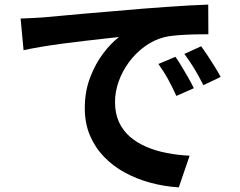

<svg xmlns="http://www.w3.org/2000/svg" viewBox="-20 -766 1040 832"><path d="M69.3 -685.6Q98.8 -686.6 126 -688.1Q153.2 -689.6 167.4 -690.6Q198.5 -693.4 243.9 -697.6Q289.3 -701.8 345.5 -706.8Q401.8 -711.7 465.9 -717Q530 -722.4 599 -728.4Q650.7 -732.6 702.6 -736.1Q754.4 -739.6 800.9 -742.4Q847.4 -745.1 882.3 -746.1L883 -617.6Q856.2 -617.9 821.1 -616.9Q786.1 -615.9 751.5 -613.4Q716.8 -611 689.7 -604.3Q644.9 -592.5 606.2 -563.9Q567.5 -535.4 538.8 -496.6Q510.2 -457.8 494.3 -413.2Q478.4 -368.6 478.4 -323.9Q478.4 -274.6 495.5 -237.2Q512.7 -199.8 543.4 -173.3Q574.1 -146.8 615 -129.4Q655.8 -112 703.3 -102.9Q750.8 -93.8 801.7 -91.3L754.8 45.9Q692 42 632.4 26Q572.7 9.9 521.1 -18.2Q469.4 -46.2 430.5 -86.8Q391.5 -127.3 369.5 -179.7Q347.4 -232 347.4 -297.1Q347.4 -369.4 370.4 -429.8Q393.5 -490.3 427.8 -535.4Q462.2 -580.5 496 -605.6Q467.8 -602.4 428.4 -598.1Q389 -593.8 343.2 -588.4Q297.5 -583.1 250.7 -576.9Q203.9 -570.7 160.3 -563.4Q116.8 -556.1 82.1 -548.5ZM740.2 -519.8Q752.7 -502.4 767.4 -477.9Q782.2 -453.4 796.2 -428.8Q810.3 -404.1 819.9 -383.8L744.3 -350.3Q725.4 -391.7 707.7 -423.8Q689.9 -455.9 666.4 -488.8ZM851.8 -565.6Q864.6 -548.2 880.2 -524.5Q895.8 -500.8 910.8 -476.5Q925.7 -452.3 936.2 -432.7L861.4 -396.9Q840.7 -437.5 822.1 -468.3Q803.6 -499.2 779 -532.3Z"/></svg>

Font: Noto Sans KR Thin
Style: Regular
Weight: 100
Designer: Ryoko NISHIZUKA 西塚涼子 (kana, bopomofo & ideographs); Paul D. Hunt (Latin, Greek & Cyrillic); Sandoll Communications 산돌커뮤니
Foundry: Adobe
Version: Version 2.004-H2;hotconv 1.0.118;makeotfexe 2.5.65603